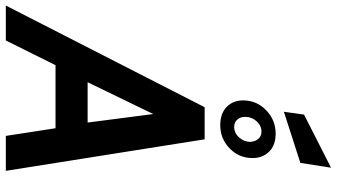

<svg xmlns="http://www.w3.org/2000/svg" viewBox="-316 -910 1185 676"><g transform="rotate(90 277.0 -572.5)"><path d="M317 -700H430L541 0H418L391 -175H169L82 0H-41ZM371 -288 341 -519 229 -288ZM293 -835Q293 -883 327.5 -916.5Q362 -950 410 -950Q451 -950 473.5 -927Q496 -904 496 -869Q496 -821 462 -788Q428 -755 380 -755Q339 -755 316 -777.5Q293 -800 293 -835ZM439 -861Q438 -878 428.5 -889Q419 -900 403 -900Q382 -900 366.5 -883Q351 -866 351 -843Q351 -825 361 -814.5Q371 -804 386 -804Q408 -804 423.5 -821.5Q439 -839 439 -861ZM343 -1050 530 -1145 513 -1037 333 -979Z"/></g></svg>

Font: Cabin SemiBold
Style: Italic
Weight: 600
Italic angle: -7°
Designer: Pablo Impallari
Foundry: Pablo Impallari. http://www.impallari.com Igino Marini. http://www.ikern.com
Version: Version 2.200